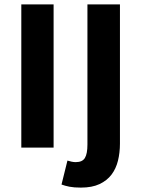

<svg xmlns="http://www.w3.org/2000/svg" viewBox="-20 -672 642 874"><path d="M77 0V-652H224V0ZM348 182Q317 182 296.5 178Q276 174 260 168L287 59Q297 62 306 64Q315 66 325 66Q355 66 366.5 47Q378 28 378 -14V-652H526V-18Q526 23 517 59.5Q508 96 487.5 123Q467 150 433 166Q399 182 348 182Z"/></svg>

Font: Font
Style: ¶
Weight: 700
Designer: Paul D. Hunt
Foundry: Adobe Systems Incorporated
Version: Version 3.000